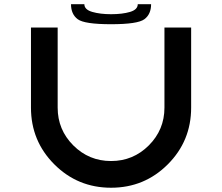

<svg xmlns="http://www.w3.org/2000/svg" viewBox="-20 -879 1040 899"><path d="M125 -375V-750H250V-375Q250 -271.5 323.2 -198.2Q396.5 -125 500 -125Q603.5 -125 676.8 -198.2Q750 -271.5 750 -375V-750H875V-375Q875 -218.8 765.6 -109.4Q656.2 0 500 0Q343.8 0 234.4 -109.4Q125 -218.8 125 -375ZM625 -859.4H687.5Q687.5 -812.5 656.2 -789.1Q625 -765.6 500 -765.6Q375 -765.6 343.8 -789.1Q312.5 -812.5 312.5 -859.4H375Q375 -834 412.1 -823.2Q449.2 -812.5 500 -812.5Q552.7 -812.5 588.9 -823.2Q625 -834 625 -859.4Z"/></svg>

Font: Xanmono
Style: Regular
Weight: 400
Designer: GGBotNet
Foundry: GGBotNet
Version: 1.00